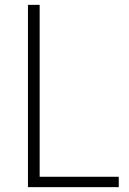

<svg xmlns="http://www.w3.org/2000/svg" viewBox="-20 -770 531 790"><path d="M95 0V-750H143.2V-42.7H468.6V0Z"/></svg>

Font: Spartan Light
Style: Regular
Weight: 300
Designer: Matt Bailey, Mirko Velimirovic
Foundry: Matt Bailey
Version: Version 1.005